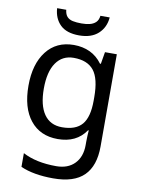

<svg xmlns="http://www.w3.org/2000/svg" viewBox="-104 -809 822 1118"><g transform="rotate(10 307.5 -250.0)"><path d="M275 -546Q328 -546 370.5 -526Q413 -506 443 -465H448L460 -536H530V9Q530 124 471.5 182Q413 240 290 240Q232 240 183.5 231.5Q135 223 97 206V125Q176 167 295 167Q364 167 403.5 126.5Q443 86 443 16V-5Q443 -17 444 -39.5Q445 -62 446 -71H442Q414 -30 372.5 -10Q331 10 276 10Q172 10 113.5 -63Q55 -136 55 -267Q55 -395 113.5 -470.5Q172 -546 275 -546ZM287 -472Q220 -472 183 -418.5Q146 -365 146 -266Q146 -167 182.5 -114.5Q219 -62 289 -62Q370 -62 407 -105.5Q444 -149 444 -246V-267Q444 -377 406 -424.5Q368 -472 287 -472ZM452 -740Q447 -680 406.5 -643Q366 -606 294 -606Q220 -606 182.5 -642.5Q145 -679 141 -740H195Q198 -713 210.5 -699.5Q223 -686 244.5 -681.5Q266 -677 296 -677Q322 -677 343.5 -682Q365 -687 379.5 -700.5Q394 -714 397 -740Z"/></g></svg>

Font: Noto Sans Vithkuqi
Style: Regular
Weight: 400
Version: Version 1.001